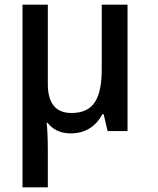

<svg xmlns="http://www.w3.org/2000/svg" viewBox="-20 -559 674 819"><path d="M524 -539H414V-266C414 -144 383 -77 285 -77C217 -77 184 -119 184 -201V-539H76V240H184V84C184 35 182 -12 179 -35H183C205 -7 237 10 281 10C344 10 388 -19 417 -72H422L439 0H524Z"/></svg>

Font: Noto Sans Thai Medium
Style: Regular
Weight: 500
Designer: Monotype Design Team
Foundry: Monotype Imaging Inc.
Version: Version 1.901